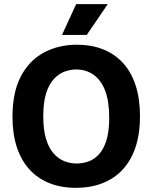

<svg xmlns="http://www.w3.org/2000/svg" viewBox="-20 -889 733 923"><path d="M345 14Q274 14 217.5 -8.5Q161 -31 121.5 -74.5Q82 -118 61 -181.5Q40 -245 40 -327Q40 -444 79.5 -520.5Q119 -597 189.5 -635.5Q260 -674 350 -674Q419 -674 475 -652Q531 -630 571 -586.5Q611 -543 632 -478.5Q653 -414 653 -330Q653 -246 631.5 -181.5Q610 -117 569.5 -73.5Q529 -30 472 -8Q415 14 345 14ZM349 -103Q377 -103 404.5 -112.5Q432 -122 455 -146.5Q478 -171 491.5 -214Q505 -257 505 -323Q505 -402 485.5 -453Q466 -504 430 -529.5Q394 -555 346 -555Q320 -555 292.5 -545.5Q265 -536 241 -511.5Q217 -487 202.5 -443Q188 -399 188 -330Q188 -264 201.5 -220.5Q215 -177 237.5 -151.5Q260 -126 288.5 -114.5Q317 -103 349 -103ZM397 -721H278L346 -869H498Z"/></svg>

Font: Bricolage Grotesque 28pt
Style: Bold
Weight: 700
Designer: Mathieu Triay
Foundry: Atelier Triay
Version: Version 1.000;gftools[0.9.30]